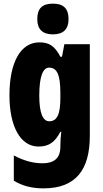

<svg xmlns="http://www.w3.org/2000/svg" viewBox="-20 -796 564 1056"><path d="M271 -776C211 -776 185 -748 185 -691C185 -635 214 -607 271 -607C328 -607 357 -635 357 -691C357 -747 331 -776 271 -776ZM197 -563C93 -563 32 -453 32 -272C32 -99 93 10 192 10C249 10 282 -14 312 -71H317C314 -51 312 -17 312 5V11C312 78 273 102 214 102C165 102 115 90 56 59V198C103 226 154 240 219 240C398 240 474 137 474 -49V-553H334L321 -484H312C281 -544 249 -563 197 -563ZM250 -424C294 -424 312 -384 312 -285V-256C312 -168 294 -129 251 -129C215 -129 196 -176 196 -270C196 -375 216 -424 250 -424Z"/></svg>

Font: Noto Sans Lao Looped ExtraCondensed Black
Style: Regular
Weight: 900
Width: 2
Designer: Mark Frömberg, Ben Mitchell
Foundry: The Fontpad Ltd
Version: Version 1.002